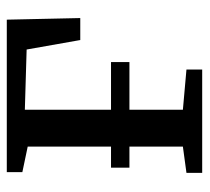

<svg xmlns="http://www.w3.org/2000/svg" viewBox="-44 -542 586 537"><g transform="rotate(-90 248.5 -273.0)"><path d="M36 -546.5H462.5L467 -341H405.5L379 -491L210.5 -496V-255H344V-203.5H210.5V-54L323 -44V0H34V-44L107.5 -54V-203.5H48.5V-255H107.5V-488L36 -503Z"/></g></svg>

Font: Merriweather 12pt
Style: Regular
Weight: 400
Designer: Eben Sorkin
Foundry: Eben Sorkin
Version: Version 2.100